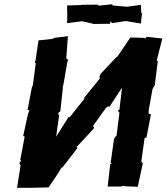

<svg xmlns="http://www.w3.org/2000/svg" viewBox="-20 -889 792 913"><path d="M78 -103 61 4H132L211 2C232 -29 253 -58 272 -91L277 -93L349 -186L343 -191L347 -193C374 -223 402 -250 428 -281L422 -290L484 -376L493 -383L501 -382L560 -472L548 -367L540 -363L548 -353L534 -242L528 -239L522 -227L506 -114H512L504 -108L492 -2H555L573 -6L574 -3L635 -1L659 -112L652 -121L667 -229L669 -235L676 -233L698 -346L687 -348V-364L706 -470V-465L710 -474L716 -484L730 -596L735 -594L725 -601L752 -706L677 -714L672 -707L661 -709L600 -711L540 -622L535 -617L532 -616L457 -536L452 -519L455 -523L454 -515L378 -421L384 -423L311 -331L307 -334L247 -239L261 -340L256 -349L263 -350L256 -351L267 -360L279 -472L278 -479L281 -484L300 -593L303 -602L304 -605L295 -611L303 -717L239 -709L229 -704L163 -697L149 -601L145 -593L150 -588L136 -482L132 -476L111 -366H120L113 -346L90 -242L97 -240L96 -232L76 -127L81 -126L71 -111C76 -110 75 -106 78 -103ZM650 -777 654 -815 657 -828 652 -824 650 -866 585 -857 515 -863 514 -869 450 -862 444 -867 366 -866 365 -865 299 -863 300 -816 299 -779 370 -788 427 -775 503 -776 506 -789 512 -779 578 -789Z"/></svg>

Font: Asimov Print
Style: DIt
Weight: 250
Width: 0
Designer: Google
Version: Version 2.000980: 2014